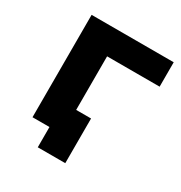

<svg xmlns="http://www.w3.org/2000/svg" viewBox="-144 -601 760 804"><g transform="rotate(30 236.0 -198.5)"><path d="M466 -377H212V0H69V-495H466ZM284 -118V98H151V0H69V-118Z"/></g></svg>

Font: Montserrat Ace
Style: Bold
Weight: 700
Designer: Julieta Ulanovsky
Foundry: Julieta Ulanovsky
Version: Version 1